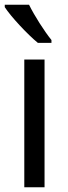

<svg xmlns="http://www.w3.org/2000/svg" viewBox="-24 -786 285 806"><path d="M98 -766H-4V-756C21 -717 92 -641 135 -606H192V-618C162 -655 120 -721 98 -766ZM163 0V-536H78V0Z"/></svg>

Font: Noto Sans Devanagari SemiCondensed
Style: Regular
Weight: 400
Width: 4
Designer: Jelle Bosma - Monotype Design Team
Foundry: Monotype Imaging Inc.
Version: Version 2.004